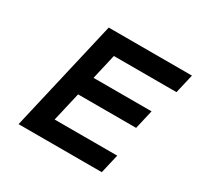

<svg xmlns="http://www.w3.org/2000/svg" viewBox="-156 -909 1116 1089"><g transform="rotate(30 402.0 -365.0)"><path d="M90 0 259 -730H804L775 -605H365L327 -440H707L678 -315H298L254 -125H664L635 0Z"/></g></svg>

Font: Miedinger
Style: Bold-Italic
Weight: 700
Italic angle: -13°
Version: Version 001.000